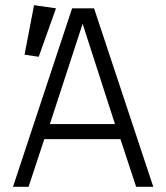

<svg xmlns="http://www.w3.org/2000/svg" viewBox="-20 -719 640 739"><path d="M443.5 -183.5H150.5L90 0H30L257.5 -687H342L570 0H504ZM172 -241.5H422.5L298 -627.5ZM111 -699 195.5 -687 129 -500.5 74.5 -508.5Z"/></svg>

Font: Fira Code Light Light
Style: Regular
Weight: 300
Monospace: yes
Version: Version 5.002